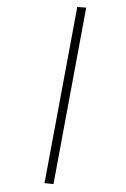

<svg xmlns="http://www.w3.org/2000/svg" viewBox="-98 -860 668 1017"><g transform="rotate(-10 236.0 -352.0)"><path d="M392 -803 438 -791 105 99 59 86Z"/></g></svg>

Font: Fira Sans Condensed Light
Style: Italic
Weight: 300
Width: 3
Italic angle: -8°
Designer: Carrois Corporate & Edenspiekermann AG
Foundry: Carrois Corporate GbR & Edenspiekermann AG
Version: Version 4.203